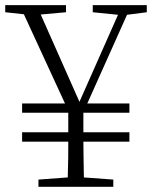

<svg xmlns="http://www.w3.org/2000/svg" viewBox="-25 -719 585 739"><path d="M540 -671.9 463.9 -662.1 311 -320.8H473.1V-285.2H295.9V-210H473.1V-173.8H295.9Q295.9 -143.1 296.6 -112.3Q297.4 -81.5 297.9 -36.1L411.1 -27.8V0H123V-27.8L235.8 -36.1Q237.3 -81.1 237.5 -112.1Q237.8 -143.1 237.8 -173.8H60.1V-210H237.8V-285.2H60.1V-320.8H225.1L66.9 -664.1L-4.9 -671.9V-699.2H229V-671.9L131.8 -663.1L280.8 -327.1L429.2 -662.1L332 -671.9V-699.2H540Z"/></svg>

Font: Source Han Serif CN ExtraLight
Style: Regular
Weight: 250
Designer: Ryoko NISHIZUKA  (kana & ideographs); Frank Grießhammer (Latin, Greek & Cyrillic); Wenlong ZHANG  (bopomofo); Sandoll Co
Foundry: Adobe Systems Incorporated
Version: Version 1.001;PS 1.001;hotconv 16.6.54;makeotf.lib2.5.65590